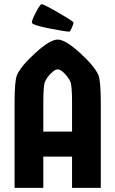

<svg xmlns="http://www.w3.org/2000/svg" viewBox="-20 -902 554 922"><path d="M453 -540Q464 -511 464 -409V0H326V-150H188V0H50V-409Q50 -511 61 -540Q78 -582 149 -647Q220 -712 257 -712Q294 -712 365 -647Q436 -582 453 -540ZM188 -409V-270H326V-409Q326 -491 318 -509.5Q310 -528 290.5 -548.5Q271 -569 257 -569Q243 -569 223.5 -548.5Q204 -528 196 -509.5Q188 -491 188 -409ZM180 -882Q190 -882 261.5 -840.5Q333 -799 333 -793.5Q333 -788 325 -769Q317 -750 313 -750Q295 -750 214 -766Q133 -782 133 -794Q133 -806 153 -844Q173 -882 180 -882Z"/></svg>

Font: Germania One
Style: Regular
Weight: 400
Designer: John Vargas Beltran
Foundry: John Vargas Beltran
Version: Version 1.001